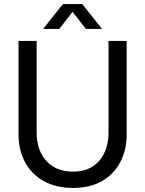

<svg xmlns="http://www.w3.org/2000/svg" viewBox="-20 -906 713 943"><path d="M339 17Q255 17 195 -16.5Q135 -50 103 -109.5Q71 -169 71 -245V-705H160V-253Q160 -198 181 -155Q202 -112 242 -87.5Q282 -63 339 -63Q395 -63 433.5 -87.5Q472 -112 492.5 -155Q513 -198 513 -253V-705H602V-245Q602 -169 570.5 -109.5Q539 -50 480.5 -16.5Q422 17 339 17ZM192 -764 289 -886H384L481 -764H402L316 -874H357L271 -764Z"/></svg>

Font: TikTok Sans 24pt
Style: Regular
Weight: 400
Version: Version 4.000